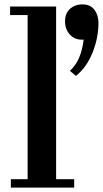

<svg xmlns="http://www.w3.org/2000/svg" viewBox="-20 -852 467 872"><path d="M297.4 -530.3Q349.1 -576.7 359.9 -672.4Q357.4 -671.9 355.5 -671.9H351.1Q317.9 -671.9 296.6 -695.8Q275.4 -719.7 275.4 -754.4Q275.4 -806.6 319.8 -825.7Q334.5 -832 354.5 -832Q390.6 -832 408.9 -807.6Q427.2 -783.2 427.2 -748Q427.2 -680.7 400.4 -613.3Q373.5 -545.9 324.7 -507.3ZM29.3 -38.1H105.5V-783.7H25.9V-822.3H234.9V-38.1H316.9V0H29.3Z"/></svg>

Font: Cantata One
Style: Regular
Weight: 400
Designer: Joana Maria Correia da Silva
Foundry: Joana Maria Correia da Silva
Version: Version 1.002